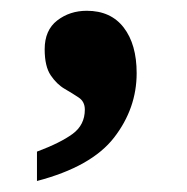

<svg xmlns="http://www.w3.org/2000/svg" viewBox="-20 -175 340 349"><path d="M47.2 100.6Q90 84.6 112.1 68.3Q134.2 52 134.2 24.2Q134.2 9.8 123.2 2.4Q112.2 -5 97.7 -13.4Q83.2 -21.8 72.2 -38.1Q61.2 -54.4 61.2 -85.4Q61.2 -120.2 84 -137.8Q106.8 -155.4 137.8 -155.4Q181.4 -155.4 204.9 -124.9Q228.4 -94.4 228.4 -42Q228.4 22 187.4 75Q146.4 128 47.2 154Z"/></svg>

Font: Noto Serif Hentaigana ExtraLight
Style: Regular
Weight: 200
Designer: Kazuhiro Yamada
Foundry: nipponia
Version: Version 1.000